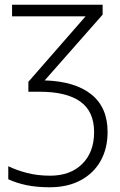

<svg xmlns="http://www.w3.org/2000/svg" viewBox="-20 -552 508 812"><path d="M414 -532V-490L169 -212Q297 -208 366 -153Q435 -98 435 6Q435 76 405.5 128.5Q376 181 321 210.5Q266 240 190 240Q135 240 92 231Q49 222 15 206V151Q50 168 94.5 179.5Q139 191 192 191Q278 191 328 141Q378 91 378 7Q378 -81 319.5 -122.5Q261 -164 148 -164H100V-206L342 -483H31V-532Z"/></svg>

Font: Noto Sans Light
Style: Regular
Weight: 300
Designer: Monotype Design Team
Foundry: Monotype Imaging Inc.
Version: Version 2.007